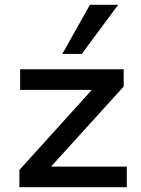

<svg xmlns="http://www.w3.org/2000/svg" viewBox="-20 -781 587 801"><path d="M61 0V-72L392 -438L394 -406H64V-492H496V-420L163 -53L161 -86H509V0ZM240 -556 355 -761H473L321 -556Z"/></svg>

Font: Nunito Sans 10pt SemiExpanded SemiBold
Style: Regular
Weight: 600
Width: 6
Designer: Vernon Adams
Foundry: Vernon Adams
Version: Version 3.101;gftools[0.9.27]